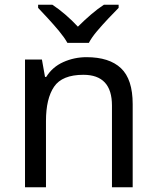

<svg xmlns="http://www.w3.org/2000/svg" viewBox="-20 -786 658 806"><path d="M343 -546Q439 -546 488 -499.5Q537 -453 537 -349V0H450V-343Q450 -472 330 -472Q241 -472 207 -422Q173 -372 173 -278V0H85V-536H156L169 -463H174Q200 -505 246 -525.5Q292 -546 343 -546ZM263 -606Q250 -629 228 -655.5Q206 -682 182 -708Q158 -734 140 -753V-766H200Q226 -749 254 -725Q282 -701 307 -674Q334 -701 362 -725Q390 -749 416 -766H478V-753Q459 -734 434.5 -708Q410 -682 387.5 -655.5Q365 -629 353 -606Z"/></svg>

Font: Noto Sans Kharoshthi
Style: Regular
Weight: 400
Designer: Monotype Design Team
Foundry: Monotype Imaging Inc.
Version: Version 2.004; ttfautohint (v1.8.4.7-5d5b)